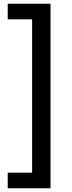

<svg xmlns="http://www.w3.org/2000/svg" viewBox="-20 -892 382 1022"><path d="M249 -872V110H21V27H151V-789H21V-872Z"/></svg>

Font: Open Sauce Sans Medium
Style: Regular
Weight: 500
Designer: Alfredo Marco Pradil
Foundry: Creative Sauce Fz LLC
Version: Version 1.477